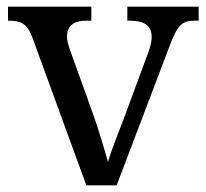

<svg xmlns="http://www.w3.org/2000/svg" viewBox="-20 -556 619 576"><path d="M78 -441 239 0H330L488 -416C512 -480 525 -494 564 -494H576V-536H362V-494H369C413 -494 435 -479 435 -445C435 -434 432 -418 426 -402L354 -207C336 -159 311 -98 304 -70C294 -105 275 -171 257 -220L189 -409C184 -424 181 -435 181 -446C181 -479 201 -494 241 -494H254V-536H4V-494C46 -494 63 -483 78 -441Z"/></svg>

Font: Noto Serif
Style: Regular
Weight: 400
Designer: Monotype Design Team
Foundry: Monotype Imaging Inc.
Version: Version 2.015